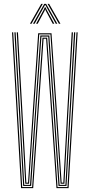

<svg xmlns="http://www.w3.org/2000/svg" viewBox="-20 -966 460 986"><path d="M88.2 0 41.8 -800H47.8L94 -5.5H145L198.2 -772.5H222.2L275.5 -5.5H326.5L372.8 -800H378.8L332.2 0H270L216.8 -767H203.8L150.5 0ZM99 -11.2 77.8 -386.2 54 -800H60.2L83.5 -391.5L104.5 -16.8H134.2L159.8 -391.5L187.2 -783.8H233.2L260.8 -390.2L286 -16.8H316L337 -389.5L360.2 -800H366.5L342.5 -384.2L321.5 -11.2H280.5L255 -385.8L227.8 -778.2H192.8L165.2 -386.2L140 -11.2ZM109.8 -22.5 89 -395.5 66 -800H72.2L94.8 -399.5L115.2 -28H124L148.8 -400.8L176 -795H244.5L271.8 -398.5L296.5 -28H305.2L325.5 -396.5L348.2 -800H354.5L331.2 -393.8L310.8 -22.5H291.2L266.2 -394.5L239 -789.5H181.5L154.5 -397L129.2 -22.5ZM133.8 -844 191.8 -946.2H199.8L141.8 -844ZM149.5 -844 207.2 -946.2H216.8L274.5 -844H266.5L219 -929L213.5 -939.5H210.8L205 -929L157.8 -844ZM165.2 -844 204.5 -916.2 210.2 -928.8H213.8L219.5 -916.2L259 -844H250.8L215 -911L213.2 -917H211L209.2 -911L173.5 -844ZM282.5 -844 224.2 -946.2H232.2L290.5 -844Z"/></svg>

Font: Big Shoulders Inline Display Thin ExtraLight
Style: Regular
Weight: 250
Version: Version 2.002